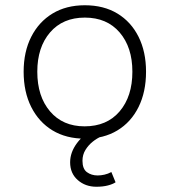

<svg xmlns="http://www.w3.org/2000/svg" viewBox="-20 -520 646 731"><path d="M304 8Q232 8 180 -23.5Q128 -55 99 -112.5Q70 -170 70 -247Q70 -323 99 -380Q128 -437 180 -468.5Q232 -500 303 -500Q375 -500 427 -468.5Q479 -437 507.5 -380Q536 -323 536 -247Q536 -170 507.5 -112.5Q479 -55 427 -23.5Q375 8 304 8ZM302 -39Q387 -39 435.5 -96Q484 -153 484 -247Q484 -340 435.5 -396.5Q387 -453 303 -453Q219 -453 170.5 -396.5Q122 -340 122 -247Q122 -153 170.5 -96Q219 -39 302 -39ZM347 191Q305 191 276 165.5Q247 140 247 98Q247 60 273 25Q299 -10 342 -32L365 0Q350 6 333.5 19Q317 32 305.5 50.5Q294 69 294 92Q294 123 311 135.5Q328 148 352 148Q364 148 377.5 145Q391 142 404 135L420 174Q410 181 391 186Q372 191 347 191Z"/></svg>

Font: Nunito Sans 7pt ExtraLight
Style: Regular
Weight: 250
Designer: Vernon Adams
Foundry: Vernon Adams
Version: Version 3.101;gftools[0.9.27]